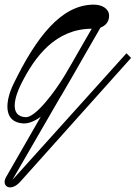

<svg xmlns="http://www.w3.org/2000/svg" viewBox="-28 -520 586 829"><path d="M61 263 538 -270 518 -290 39 242C28 254 24 259 30 249C75 172 106 117 233 -102L237 -108C244 -119 331 -270 338 -283L406 -401C428 -409 443 -426 443 -452C443 -483 412 -500 377 -500C237 -500 129 -361 30 -157C-4 -87 -18 8 73 13C96 14 122 3 148 -16L-2 245C-24 284 18 312 61 263ZM63 -157C123 -277 212 -395 368 -396L308 -292C300 -277 272 -229 253 -197C209 -123 125 -12 83 -14C11 -17 35 -101 63 -157Z"/></svg>

Font: Louise
Style: Regular
Weight: 400
Designer: Ange Degheest & Luna Delabre & Camille Depalle
Foundry: Velvetyne Type Foundry
Version: Version 1.000;FEAKit 1.0